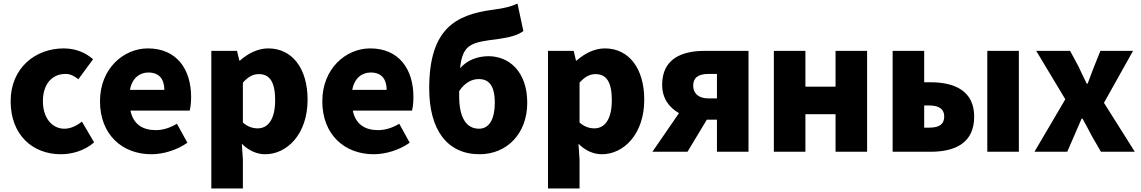

<svg xmlns="http://www.w3.org/2000/svg" viewBox="-20 -856 6437 1083"><path d="M323 14C383 14 455 -4 511 -53L442 -170C413 -147 379 -130 343 -130C274 -130 222 -190 222 -285C222 -379 271 -439 350 -439C374 -439 396 -430 422 -409L505 -522C462 -559 408 -583 339 -583C180 -583 40 -473 40 -285C40 -96 163 14 323 14Z M834 14C900 14 978 -9 1037 -51L978 -158C937 -134 899 -122 858 -122C786 -122 732 -154 716 -232H1050C1054 -246 1058 -277 1058 -309C1058 -464 978 -583 814 -583C677 -583 544 -469 544 -285C544 -96 670 14 834 14ZM713 -349C725 -416 768 -447 817 -447C882 -447 907 -405 907 -349Z M1172 207H1350V44L1344 -45C1382 -7 1428 14 1476 14C1598 14 1715 -98 1715 -294C1715 -469 1629 -583 1493 -583C1434 -583 1378 -554 1333 -514H1330L1317 -569H1172ZM1434 -132C1407 -132 1378 -140 1350 -165V-390C1380 -423 1407 -438 1440 -438C1503 -438 1532 -391 1532 -291C1532 -177 1488 -132 1434 -132Z M2088 14C2154 14 2232 -9 2291 -51L2232 -158C2191 -134 2153 -122 2112 -122C2040 -122 1986 -154 1970 -232H2304C2308 -246 2312 -277 2312 -309C2312 -464 2232 -583 2068 -583C1931 -583 1798 -469 1798 -285C1798 -96 1924 14 2088 14ZM1967 -349C1979 -416 2022 -447 2071 -447C2136 -447 2161 -405 2161 -349Z M2685 14C2840 14 2954 -103 2954 -276C2954 -452 2852 -539 2735 -539C2673 -539 2614 -516 2575 -471C2590 -611 2640 -617 2797 -637C2848 -644 2902 -657 2932 -681L2899 -836C2862 -819 2829 -810 2760 -801C2549 -773 2401 -693 2401 -357C2401 -124 2502 14 2685 14ZM2570 -314V-342C2603 -392 2644 -410 2680 -410C2736 -410 2771 -376 2771 -276C2771 -187 2741 -130 2682 -130C2613 -130 2570 -188 2570 -314Z M3071 207H3249V44L3243 -45C3281 -7 3327 14 3375 14C3497 14 3614 -98 3614 -294C3614 -469 3528 -583 3392 -583C3333 -583 3277 -554 3232 -514H3229L3216 -569H3071ZM3333 -132C3306 -132 3277 -140 3249 -165V-390C3279 -423 3306 -438 3339 -438C3402 -438 3431 -391 3431 -291C3431 -177 3387 -132 3333 -132Z M4024 0H4202V-569H3954C3822 -569 3715 -522 3715 -378C3715 -300 3755 -249 3810 -218L3660 0H3858L3967 -181H4024ZM3976 -301C3918 -301 3890 -331 3890 -373C3890 -417 3918 -439 3976 -439H4024V-301Z M4345 0H4523V-212H4693V0H4871V-569H4693V-367H4523V-569H4345Z M5015 0H5229C5367 0 5475 -49 5475 -198C5475 -342 5367 -392 5229 -392H5193V-569H5015ZM5549 0H5727V-569H5549ZM5193 -136V-261H5222C5279 -261 5306 -239 5306 -199C5306 -156 5279 -136 5222 -136Z M5815 0H6000L6039 -90C6053 -123 6067 -156 6081 -187H6086C6104 -156 6121 -122 6138 -90L6190 0H6381L6207 -276L6371 -569H6187L6152 -482C6140 -449 6126 -416 6115 -384H6110C6094 -416 6078 -449 6063 -482L6016 -569H5825L5989 -296Z"/></svg>

Font: Noto Sans JP Black
Style: Regular
Weight: 900
Designer: Ryoko NISHIZUKA  (kana, bopomofo & ideographs); Paul D. Hunt (Latin, Greek & Cyrillic); Sandoll Communications , Soo-you
Foundry: Adobe
Version: Version 2.002;hotconv 1.0.116;makeotfexe 2.5.65601